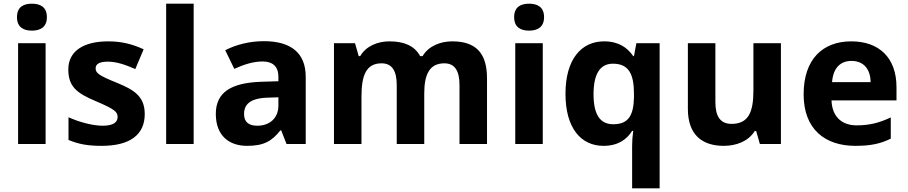

<svg xmlns="http://www.w3.org/2000/svg" viewBox="-20 -831 4919 1040"><path d="M153 -811C108 -811 72 -794 72 -738C72 -683 108 -665 153 -665C197 -665 234 -683 234 -738C234 -794 197 -811 153 -811ZM227 -597H78V-51H227Z M764 -213C764 -310 705 -345 612 -383C516 -422 498 -435 498 -461C498 -485 520 -497 564 -497C613 -497 659 -480 713 -457L758 -564C693 -594 634 -607 566 -607C435 -607 350 -556 350 -455C350 -362 396 -326 499 -283C605 -238 617 -224 617 -197C617 -169 594 -150 536 -150C484 -150 410 -169 351 -196V-73C406 -50 455 -41 531 -41C685 -41 764 -102 764 -213Z M1029 -51V-811H880V-51Z M1409 -608C1332 -608 1258 -589 1200 -559L1249 -458C1300 -481 1350 -498 1403 -498C1456 -498 1488 -472 1488 -415V-391L1393 -388C1230 -382 1149 -330 1149 -214C1149 -96 1221 -41 1318 -41C1409 -41 1452 -66 1499 -125H1503L1532 -51H1636V-415C1636 -545 1555 -608 1409 -608ZM1430 -302 1488 -304V-259C1488 -189 1438 -150 1374 -150C1331 -150 1302 -167 1302 -213C1302 -265 1334 -299 1430 -302Z M2430 -607C2367 -607 2302 -583 2269 -527H2256C2226 -582 2170 -607 2090 -607C2027 -607 1964 -583 1931 -527H1923L1903 -597H1789V-51H1938V-308C1938 -424 1964 -488 2047 -488C2103 -488 2129 -448 2129 -370V-51H2278V-325C2278 -430 2308 -488 2387 -488C2443 -488 2469 -448 2469 -370V-51H2618V-407C2618 -547 2554 -607 2430 -607Z M2846 -811C2801 -811 2765 -794 2765 -738C2765 -683 2801 -665 2846 -665C2890 -665 2927 -683 2927 -738C2927 -794 2890 -811 2846 -811ZM2920 -597H2771V-51H2920Z M3404 -40V189H3553V-597H3427L3414 -527H3410C3379 -572 3332 -607 3252 -607C3128 -607 3043 -509 3043 -323C3043 -138 3126 -41 3249 -41C3329 -41 3376 -77 3404 -122H3410C3406 -95 3404 -67 3404 -40ZM3302 -158C3229 -158 3195 -212 3195 -321C3195 -428 3229 -486 3300 -486C3387 -486 3414 -428 3414 -322V-304C3412 -206 3384 -158 3302 -158Z M4210 -597H4061V-340C4061 -224 4034 -160 3943 -160C3882 -160 3855 -200 3855 -278V-597H3706V-241C3706 -101 3783 -41 3900 -41C3968 -41 4033 -65 4068 -121H4076L4096 -51H4210Z M4591 -607C4437 -607 4333 -511 4333 -320C4333 -131 4449 -41 4613 -41C4697 -41 4751 -53 4805 -80V-195C4744 -166 4690 -152 4620 -152C4536 -152 4487 -203 4484 -287H4836V-359C4836 -518 4742 -607 4591 -607ZM4592 -501C4662 -501 4695 -452 4696 -386H4487C4493 -465 4534 -501 4592 -501Z"/></svg>

Font: Noto Sans Tamil UI
Style: Bold
Weight: 700
Designer: Jelle Bosma - Monotype Design Team
Foundry: Monotype Imaging Inc.
Version: Version 2.004